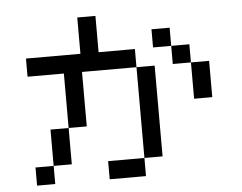

<svg xmlns="http://www.w3.org/2000/svg" viewBox="-52 -814 1105 878"><g transform="rotate(-5 500.0 -375.0)"><path d="M750 -583.3H666.7V-666.7H750ZM750 -500V-583.3H833.3V-500ZM166.7 -83.3V0H83.3V-83.3ZM166.7 -250H250V-83.3H166.7ZM916.7 -333.3H833.3V-500H916.7ZM333.3 -250H250V-500H83.3V-583.3H333.3V-750H416.7V-583.3H583.3V-500H333.3ZM666.7 -83.3H583.3V-500H666.7ZM416.7 0V-83.3H583.3V0Z"/></g></svg>

Font: GalmuriMono11 Regular
Style: Regular
Weight: 400
Designer: Lee Minseo (quiple)
Version: Version 2.399;hotconv 1.1.1;makeotfexe 2.6.0 DEVELOPMENT